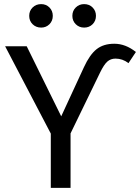

<svg xmlns="http://www.w3.org/2000/svg" viewBox="-20 -914 681 934"><path d="M180.2 -894Q204.1 -894 220.5 -877.7Q236.8 -861.3 236.8 -836.9Q236.8 -812.5 220.5 -796.1Q204.1 -779.8 180.2 -779.8Q155.3 -779.8 138.7 -796.1Q122.1 -812.5 122.1 -836.9Q122.1 -861.3 138.7 -877.7Q155.3 -894 180.2 -894ZM389.2 -894Q414.1 -894 430.4 -877.7Q446.8 -861.3 446.8 -836.9Q446.8 -812.5 430.4 -796.1Q414.1 -779.8 389.2 -779.8Q365.2 -779.8 348.6 -796.1Q332 -812.5 332 -836.9Q332 -861.3 348.6 -877.7Q365.2 -894 389.2 -894ZM227.1 0V-264.2L4.9 -689H109.9L277.8 -348.1L388.2 -586.9Q416.5 -648.4 450 -674.8Q483.4 -701.2 536.1 -701.2Q590.8 -701.2 641.1 -661.1L605 -606.9Q576.2 -628.9 542 -628.9Q518.6 -628.9 502.2 -614.5Q485.8 -600.1 466.8 -561L323.2 -265.1V0Z"/></svg>

Font: FiraGO
Style: Regular
Weight: 400
Designer: bBox Type
Foundry: bBox Type GmbH
Version: Version 1.001;PS 001.001;hotconv 1.0.88;makeotf.lib2.5.64775